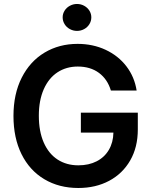

<svg xmlns="http://www.w3.org/2000/svg" viewBox="-20 -938 765 968"><path d="M372.1 -602.5Q314.5 -602.5 270 -573.5Q225.6 -544.4 200.7 -488.3Q175.8 -432.1 175.8 -354.5Q175.8 -275.4 200.7 -219Q225.6 -162.6 270.5 -133.5Q315.4 -104.5 375 -104.5Q427.7 -104.5 467.3 -124.8Q506.8 -145 528.8 -182.4Q550.8 -219.7 551.8 -269.5H387.7V-370.1H674.8V-285.2Q674.8 -195.8 636.5 -129.2Q598.1 -62.5 530.3 -26.4Q462.4 9.8 375 9.8Q277.8 9.8 203.6 -34.4Q129.4 -78.6 88.6 -160.6Q47.9 -242.7 47.9 -353.5Q47.9 -464.4 89.6 -546.6Q131.3 -628.9 204.8 -672.9Q278.3 -716.8 371.1 -716.8Q448.2 -716.8 512.2 -687Q576.2 -657.2 617.2 -603.8Q658.2 -550.3 668.9 -481.4H539.1Q522 -538.6 478.8 -570.6Q435.5 -602.5 372.1 -602.5ZM295.9 -850.6Q295.9 -868.7 305.7 -884.3Q315.4 -899.9 332.3 -908.9Q349.1 -918 368.2 -918Q387.7 -918 404.3 -908.9Q420.9 -899.9 430.7 -884.3Q440.4 -868.7 440.4 -850.6Q440.4 -832 430.7 -816.2Q420.9 -800.3 404.3 -791.3Q387.7 -782.2 368.2 -782.2Q349.1 -782.2 332.3 -791.3Q315.4 -800.3 305.7 -816.2Q295.9 -832 295.9 -850.6Z"/></svg>

Font: Pretendard SemiBold
Style: Regular
Weight: 600
Designer: Base glyphs from Inter by Rasmus Andersson; Hangeul glyphs from Noto Sans CJK(Source Han Sans) by Jang Soo-young and Kan
Foundry: Kil Hyung-jin
Version: Version 1.309